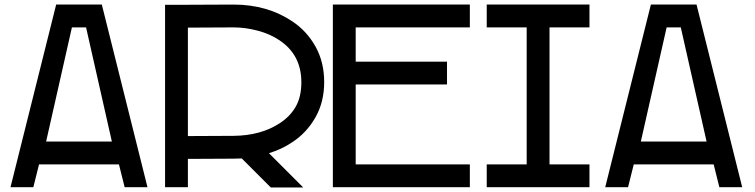

<svg xmlns="http://www.w3.org/2000/svg" viewBox="-20 -820 3305 841"><path d="M226 -800 26 0H126L151 -100H501L526 0H626L426 -800ZM295 -700H357L470 -200H182Z M1003 -800Q884 -800 785 -799H703V0H803V-124L1003 -125Q1021 -125 1039 -126L1166 1H1308L1158 -149Q1214 -166 1260 -197Q1323 -238 1361.5 -305.5Q1400 -373 1400 -460.5Q1400 -548 1362 -616Q1324 -684 1261 -726Q1151 -800 1003 -800ZM1003 -700Q1055 -700 1109.5 -685.5Q1164 -671 1205 -643Q1300 -579 1300 -460Q1300 -396 1275.5 -353Q1251 -310 1205 -280Q1122 -226 1003 -225L803 -224V-699Q902 -700 1003 -700Z M1438 -800V-700V-550V-450V-100V0H2038V-100H1538V-450H1938V-550H1538V-700H2038V-800H1538Z M2112 -800H2287H2387H2562V-700H2387V-100H2562V0H2387H2287H2112V-100H2287V-700H2112Z M2831 -800 2631 0H2731L2756 -100H3106L3131 0H3231L3031 -800ZM2900 -700H2962L3075 -200H2787Z"/></svg>

Font: Serreria Sobria
Style: Medium
Weight: 500
Version: Version 001.000